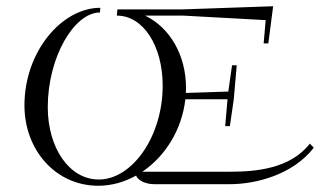

<svg xmlns="http://www.w3.org/2000/svg" viewBox="-20 -590 1025 615"><path d="M573.7 -272H708.8C706.3 -243.3 703.8 -214.7 701.3 -186H716.3L728.8 -272L738.3 -381H723.3C719.3 -352.9 715.3 -324.8 711.3 -296.7L575.3 -292.3C575.6 -297.8 575.8 -303.2 575.8 -308.5C575.8 -414.2 523.5 -502.1 444.7 -540H567.2L831 -525.5C828.8 -500.7 826.6 -475.9 824.5 -451H839.5L854.9 -570L566 -560H356L354.2 -540C439.3 -540 501.1 -442.6 501.1 -315.4C501.1 -153 403.5 -15 296.3 -15C202.1 -15 133 -116.1 133 -246.8C133 -406.6 217.4 -550 300.1 -550L301.4 -565C177.5 -565 58.3 -424.3 58.3 -252.5C58.3 -108.1 159.5 5 294.6 5C337.2 5 378.5 -6.7 415.7 -27.5C422.8 -11.5 446.2 0 475 0H715C801.5 0 918.7 -31 985.2 -117L972.4 -130C910.3 -49 797.2 -40 718.5 -40H436C509.1 -89.3 562.8 -174.6 573.7 -272Z"/></svg>

Font: Galberik
Style: Regular
Weight: 400
Designer: Gluk
Foundry: Gluk
Version: Version 0.50